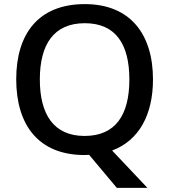

<svg xmlns="http://www.w3.org/2000/svg" viewBox="-20 -745 824 935"><path d="M725 -358C725 -580 613 -725 393 -725C166 -725 59 -579 59 -359C59 -138 166 10 392 10C399 10 407 9 414 9L549 170H698L526 -12C658 -61 725 -188 725 -358ZM174 -358C174 -529 242 -632 393 -632C544 -632 610 -529 610 -358C610 -187 544 -83 392 -83C242 -83 174 -187 174 -358Z"/></svg>

Font: Noto Sans Lao UI Med
Style: Regular
Weight: 500
Designer: Monotype Design Team
Foundry: Monotype Imaging Inc.
Version: Version 2.000